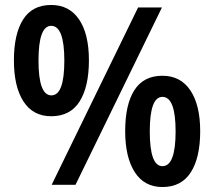

<svg xmlns="http://www.w3.org/2000/svg" viewBox="-20 -744 862 773"><path d="M186 -724Q259 -724 298.5 -665.5Q338 -607 338 -501Q338 -395 300.5 -335.5Q263 -276 186 -276Q113 -276 74.5 -335.5Q36 -395 36 -501Q36 -607 73 -665.5Q110 -724 186 -724ZM632 -714 284 0H188L536 -714ZM186 -640Q135 -640 135 -500Q135 -360 187 -360Q239 -360 239 -500Q239 -640 186 -640ZM634 -439Q707 -439 746.5 -380Q786 -321 786 -216Q786 -109 748 -50Q710 9 634 9Q561 9 522.5 -51Q484 -111 484 -216Q484 -323 521 -381Q558 -439 634 -439ZM634 -354Q583 -354 583 -215Q583 -75 634 -75Q687 -75 687 -215Q687 -354 634 -354Z"/></svg>

Font: Noto Sans Arabic UI SmCn SmBd
Style: Regular
Weight: 600
Width: 4
Designer: Monotype Design Team, Nadine Chahine and Nizar Qandah
Foundry: Monotype Imaging Inc.
Version: Version 2.010; ttfautohint (v1.8.4.7-5d5b)